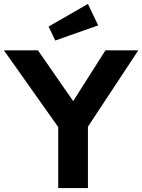

<svg xmlns="http://www.w3.org/2000/svg" viewBox="-23 -956 723 976"><path d="M273 0V-310L-3 -700H170L349 -442L513 -700H680L424 -312V0ZM258 -750 224 -821 424 -936 476 -827Z"/></svg>

Font: Our Lexend SemiBold
Style: Regular
Weight: 600
Designer: Bonnie Shaver-Troup, Thomas Jockin
Foundry: Lexend
Version: Version 1.007